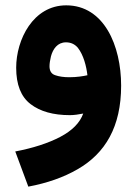

<svg xmlns="http://www.w3.org/2000/svg" viewBox="-20 -426 509 712"><path d="M429.2 -108.4C429.2 -256.8 365.7 -406.2 225.6 -406.2C103 -406.2 40 -279.3 40 -174.8C40 -112.3 57.6 -67.4 93.3 -40C128.9 -12.7 177.2 1 239.3 1C253.4 1 272.5 -1.5 288.6 -4.9C276.4 29.3 248 58.1 203.6 81.5C158.7 105 103 123 36.6 135.7L85 266.1C155.3 252.9 216.3 231.4 267.6 201.7C370.6 142.6 429.2 43.9 429.2 -108.4ZM237.3 -139.6C216.3 -139.6 199.2 -142.1 185.1 -147C170.9 -151.4 163.6 -162.6 163.6 -180.2C163.6 -190.4 165.5 -202.6 168.9 -216.8C176.3 -244.6 193.4 -269 224.6 -269C242.7 -269 257.3 -262.2 268.6 -249C290 -221.7 300.3 -180.2 304.2 -147C289.1 -143.6 265.1 -139.6 237.3 -139.6Z"/></svg>

Font: Vazirmatn ExtraBold
Style: Regular
Weight: 800
Designer: Saber Rastikerdar
Foundry: Saber Rastikerdar
Version: Version 33.003